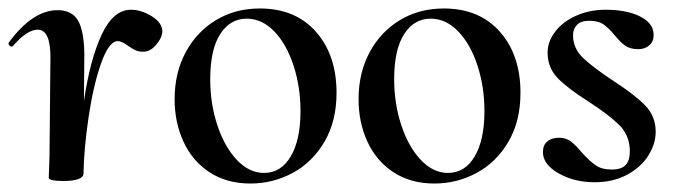

<svg xmlns="http://www.w3.org/2000/svg" viewBox="-30 -419 1604 453"><path d="M353 -346Q353 -331 339 -314Q325 -297 308 -297Q297 -297 289.5 -300.5Q282 -304 272 -311Q257 -322 248 -322Q227 -322 208.5 -269.5Q190 -217 179 -142.5Q168 -68 167 -10Q167 8 119 8Q87 8 85 1Q85 -3 86 -26Q87 -49 87 -74L89 -284Q89 -349 59 -349Q34 -349 1 -311Q-1 -309 -2 -309Q-6 -309 -8.5 -312.5Q-11 -316 -9 -319Q47 -395 106 -395Q139 -395 153.5 -371.5Q168 -348 169 -293L168 -180Q182 -277 209.5 -336.5Q237 -396 279 -396Q303 -396 327.5 -381Q352 -366 353 -346Z M382 -185Q382 -247 408 -295.5Q434 -344 479.5 -371.5Q525 -399 583 -399Q667 -399 715.5 -344Q764 -289 764 -200Q764 -133 735.5 -84.5Q707 -36 660.5 -11Q614 14 561 14Q505 14 464.5 -12.5Q424 -39 403 -84.5Q382 -130 382 -185ZM679 -157Q679 -214 662.5 -264.5Q646 -315 617 -345Q588 -375 552 -375Q513 -375 489.5 -338.5Q466 -302 466 -232Q466 -174 483 -123Q500 -72 529 -41.5Q558 -11 593 -11Q633 -11 656 -50Q679 -89 679 -157Z M816 -185Q816 -247 842 -295.5Q868 -344 913.5 -371.5Q959 -399 1017 -399Q1101 -399 1149.5 -344Q1198 -289 1198 -200Q1198 -133 1169.5 -84.5Q1141 -36 1094.5 -11Q1048 14 995 14Q939 14 898.5 -12.5Q858 -39 837 -84.5Q816 -130 816 -185ZM1113 -157Q1113 -214 1096.5 -264.5Q1080 -315 1051 -345Q1022 -375 986 -375Q947 -375 923.5 -338.5Q900 -302 900 -232Q900 -174 917 -123Q934 -72 963 -41.5Q992 -11 1027 -11Q1067 -11 1090 -50Q1113 -89 1113 -157Z M1251 -60Q1251 -77 1261.5 -85.5Q1272 -94 1289 -94Q1305 -94 1316.5 -85.5Q1328 -77 1342 -60Q1361 -39 1375.5 -29Q1390 -19 1413 -19Q1436 -19 1446 -29.5Q1456 -40 1456 -62Q1456 -99 1431.5 -123.5Q1407 -148 1359 -179Q1310 -210 1286 -234.5Q1262 -259 1262 -295Q1262 -321 1280 -344.5Q1298 -368 1329.5 -382Q1361 -396 1399 -396Q1448 -396 1479.5 -380.5Q1511 -365 1512 -339Q1513 -322 1502.5 -312.5Q1492 -303 1476 -303Q1457 -303 1445.5 -311Q1434 -319 1421 -335Q1407 -352 1394.5 -361Q1382 -370 1360 -370Q1341 -370 1331.5 -360.5Q1322 -351 1322 -336Q1322 -305 1345.5 -282.5Q1369 -260 1416 -229Q1467 -196 1492 -170.5Q1517 -145 1517 -108Q1517 -80 1500 -52.5Q1483 -25 1450 -7Q1417 11 1373 11Q1325 11 1288 -10Q1251 -31 1251 -60Z"/></svg>

Font: Cormorant Upright SemiBold
Style: Regular
Weight: 600
Designer: Christian Thalmann (Catharsis Fonts)
Foundry: Catharsis Fonts
Version: Version 3.302